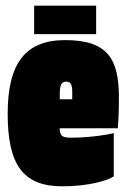

<svg xmlns="http://www.w3.org/2000/svg" viewBox="-20 -645 445 675"><path d="M318 -525V-625H100V-525ZM380 -25V-177C361 -172 299 -161 229 -161C197 -161 190 -169 190 -194H394C397 -231 398 -255 398 -302C398 -435 361 -504 209 -504C68 -504 7 -421 7 -245C7 -67 60 10 199 10C294 10 360 -11 380 -25ZM213 -358C231 -358 234 -344 234 -319V-296H190C190 -336 190 -358 213 -358Z"/></svg>

Font: Blinker Headline
Style: Regular
Weight: 900
Width: 4
Designer: Juergen Huber
Foundry: supertype
Version: Version 1.015;PS 1.15;hotconv 1.0.88;makeotf.lib2.5.647800